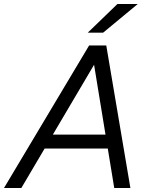

<svg xmlns="http://www.w3.org/2000/svg" viewBox="-40 -943 754 963"><path d="M153 -198 168 -268H537L522 -198ZM-20 0 407 -715H493L614 0H533L424 -666H460L67 0ZM400 -779 549 -923H651L477 -779Z"/></svg>

Font: Wix Madefor Text
Style: Italic
Weight: 400
Italic angle: -12°
Designer: Dalton Maag Ltd
Foundry: Dalton Maag Ltd
Version: Version 3.100